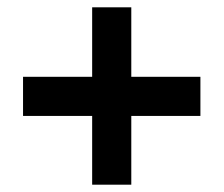

<svg xmlns="http://www.w3.org/2000/svg" viewBox="-20 -616 612 525"><path d="M339 -406H528V-299H339V-111H232V-299H43V-406H232V-596H339Z"/></svg>

Font: RS Noto Sans
Style: Bold
Weight: 700
Designer: Monotype Design Team
Foundry: Monotype Imaging Inc.
Version: Version 3.10